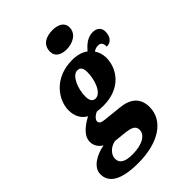

<svg xmlns="http://www.w3.org/2000/svg" viewBox="-360 -898 1260 1260"><g transform="rotate(-45 270.0 -268.0)"><path d="M350 -620C409 -620 466 -651 466 -709C466 -758 422 -776 374 -776C317 -776 262 -754 262 -686C262 -641 301 -620 350 -620ZM155 240C349 240 468 155 468 32C468 -53 415 -96 325 -104L210 -116C180 -119 157 -123 157 -145C157 -159 172 -179 202 -192C215 -190 244 -188 259 -188C423 -188 496 -298 496 -399C496 -428 485 -460 471 -479C486 -489 496 -493 514 -493C539 -493 550 -478 549 -447C599 -447 613 -489 613 -524C613 -554 593 -580 551 -580C504 -580 469 -551 438 -514C409 -536 369 -546 326 -546C158 -546 76 -423 76 -329C76 -274 99 -233 139 -211C68 -173 28 -130 28 -85C28 -44 52 -18 76 -4C0 10 -73 52 -73 116C-73 188 -13 240 155 240ZM257 -258C232 -258 218 -275 218 -316C218 -386 254 -474 302 -474C328 -474 341 -457 341 -419C341 -346 308 -258 257 -258ZM168 173C85 173 67 143 67 111C67 74 103 37 149 29L226 37C293 43 316 58 316 92C316 134 268 173 168 173Z"/></g></svg>

Font: Noto Serif SemiCondensed Black
Style: Italic
Weight: 900
Width: 4
Italic angle: -12°
Designer: Monotype Design Team
Foundry: Monotype Imaging Inc.
Version: Version 2.014